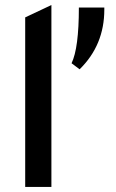

<svg xmlns="http://www.w3.org/2000/svg" viewBox="-20 -742 459 762"><path d="M80 0V-673L184 -722V0ZM394 -712V-704Q394 -563 296 -467L264 -491Q293 -551 293 -712Z"/></svg>

Font: Overpass Light
Style: Bold
Weight: 600
Designer: Delve Withrington, Thomas Jockin
Foundry: Delve Fonts
Version: Version 3.000;DELV;Overpass